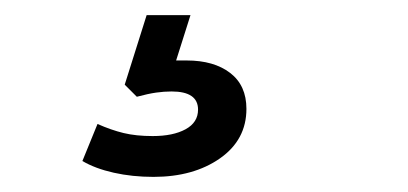

<svg xmlns="http://www.w3.org/2000/svg" viewBox="-20 -40 540 254"><path d="M89 0ZM183 194Q155 194 130.5 188.5Q106 183 89 173L109 124Q127 132 143.5 136Q160 140 182 140Q209 140 225.5 131Q242 122 242 105Q242 81 207 81Q197 81 186.5 82.5Q176 84 161 88L145 72L174 -20H232L213 40Q220 40 227 40Q263 40 284.5 56.5Q306 73 306 104Q306 145 271 169.5Q236 194 183 194Z"/></svg>

Font: Winston Medium
Style: Italic
Weight: 500
Italic angle: -9°
Designer: Original fonts by Vernon Adams / Changes by Cristiano Sobral
Foundry: Original fonts by Vernon Adams / Changes by Cristiano Sobral
Version: Version 2.503;July 17, 2020;FontCreator 13.0.0.2655 64-bit